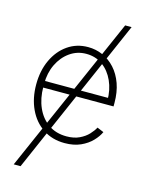

<svg xmlns="http://www.w3.org/2000/svg" viewBox="-135 -810 841 1097"><g transform="rotate(15 285.0 -262.0)"><path d="M503.9 -727.5 96.7 204.1H56.2L465.8 -727.5ZM305.2 11.7Q231.4 11.7 176.5 -24.9Q121.6 -61.5 91.8 -125.5Q62 -189.5 62 -270.5Q62 -352.1 91.8 -416Q121.6 -480 174.1 -516.6Q226.6 -553.2 294.4 -553.2Q340.3 -553.2 381.3 -535.2Q422.4 -517.1 454.1 -482.2Q485.8 -447.3 503.7 -397.2Q521.5 -347.2 521.5 -283.7V-263.2H89.4V-302.2H498L479 -286.6Q479 -350.1 455.8 -401.6Q432.6 -453.1 391.1 -483.2Q349.6 -513.2 294.4 -513.2Q240.2 -513.2 197.3 -482.7Q154.3 -452.1 129.6 -400.9Q105 -349.6 105 -286.1V-268.1Q105 -199.7 128.9 -145.5Q152.8 -91.3 197.8 -59.8Q242.7 -28.3 305.2 -28.3Q349.6 -28.3 381.3 -43.5Q413.1 -58.6 433.6 -80.6Q454.1 -102.5 464.4 -122.6L503.4 -106.4Q491.2 -79.1 465.1 -51.8Q439 -24.4 398.9 -6.3Q358.9 11.7 305.2 11.7Z"/></g></svg>

Font: Inter Tight ExtraLight
Style: Regular
Weight: 250
Designer: Rasmus Andersson
Foundry: rsms
Version: Version 3.004